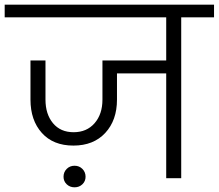

<svg xmlns="http://www.w3.org/2000/svg" viewBox="-49 -760 933 819"><path d="M864 -686H724V0H660V-447H450V-335Q450 -247 400 -193Q350 -139 264 -139Q178 -139 129.5 -193Q81 -247 81 -335V-502H145V-335Q145 -273 177 -234.5Q209 -196 265 -196Q321 -196 354.5 -234.5Q388 -273 388 -335V-502H660V-686H-29V-740H864ZM316 -6Q316 13 302.5 26Q289 39 269 39Q249 39 235.5 26Q222 13 222 -6Q222 -26 235.5 -39.5Q249 -53 269 -53Q289 -53 302.5 -39.5Q316 -26 316 -6Z"/></svg>

Font: A Bank Premium Light
Style: Regular
Weight: 300
Designer: Ninad Kale (Devanagari), Jonny Pinhorn (Latin), Htun Naung (Myanmar)
Foundry: Indian Type Foundry
Version: 4.004